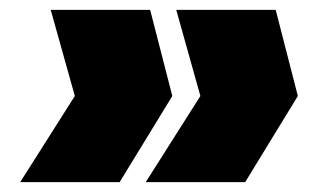

<svg xmlns="http://www.w3.org/2000/svg" viewBox="-20 -490 658 390"><path d="M478 -120H276L387 -295L338 -470H540L585 -295ZM223 -120H21L132 -295L83 -470H285L330 -295Z"/></svg>

Font: Poppins Black
Style: Italic
Weight: 900
Italic angle: -10°
Designer: Ninad Kale (Devanagari), Jonny Pinhorn (Latin)
Foundry: Indian Type Foundry
Version: Version 3.200;PS 1.000;hotconv 16.6.54;makeotf.lib2.5.65590